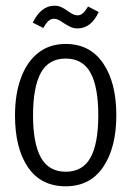

<svg xmlns="http://www.w3.org/2000/svg" viewBox="-20 -653 466 681"><path d="M212.9 7.8Q125.5 7.8 79.3 -59.6Q33.2 -127 33.2 -243.7Q33.2 -318.4 54 -375.7Q74.7 -433.1 115 -465.1Q155.3 -497.1 212.9 -497.1Q299.3 -497.1 345.9 -428.5Q392.6 -359.9 392.6 -244.1Q392.6 -129.9 346.2 -61Q299.8 7.8 212.9 7.8ZM212.9 -445.3Q152.3 -445.3 124.8 -394.5Q97.2 -343.8 97.2 -243.7Q97.2 -144 125.2 -94Q153.3 -43.9 212.9 -43.9Q273.4 -43.9 301 -94Q328.6 -144 328.6 -244.1Q328.6 -344.2 301 -394.8Q273.4 -445.3 212.9 -445.3ZM205.6 -571.3Q194.8 -579.1 187 -582.8Q179.2 -586.4 171.4 -586.4Q160.2 -586.4 151.6 -578.6Q143.1 -570.8 133.8 -553.7L96.2 -572.8Q125.5 -632.3 172.4 -632.8Q186.5 -632.8 197.5 -627.7Q208.5 -622.6 221.2 -613.3Q232.4 -605.5 239.7 -602.1Q247.1 -598.6 254.9 -598.6Q265.6 -598.6 273.9 -606Q282.2 -613.3 292.5 -629.9L330.1 -610.4Q303.2 -552.2 254.9 -552.2Q241.2 -552.2 230.2 -557.4Q219.2 -562.5 205.6 -571.3Z"/></svg>

Font: Amiri Typewriter
Style: Regular
Weight: 400
Monospace: yes
Designer: Khaled Hosny
Version: Version 1.1